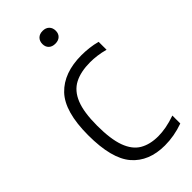

<svg xmlns="http://www.w3.org/2000/svg" viewBox="-240 -808 873 873"><g transform="rotate(-45 196.5 -371.0)"><path d="M259.5 9.5Q157 9.5 101.2 -55Q45.5 -119.5 45.5 -270.5Q45.5 -422 106.5 -485.8Q167.5 -549.5 281.5 -549.5Q305 -549.5 330.5 -546.5Q356 -543.5 379.5 -537V-486Q354.5 -493 330.8 -496Q307 -499 287.5 -499Q226 -499 185.5 -478Q145 -457 125 -407.5Q105 -358 105 -272.5Q105 -185.5 123.5 -135Q142 -84.5 178.2 -63Q214.5 -41.5 268 -41.5Q291.5 -41.5 319 -46.5Q346.5 -51.5 379.5 -63V-12Q320 9.5 259.5 9.5ZM234.5 -670Q214.5 -670 203 -681Q191.5 -692 191.5 -710.5Q191.5 -729.5 203 -741Q214.5 -752.5 234.5 -752.5Q254.5 -752.5 266 -741Q277.5 -729.5 277.5 -710.5Q277.5 -692 266 -681Q254.5 -670 234.5 -670Z"/></g></svg>

Font: Encode Sans Semi Condensed Light
Style: Regular
Weight: 300
Width: 4
Designer: Multiple Designers
Foundry: Impallari Type
Version: Version 3.000; ttfautohint (v1.8.3) -l 8 -r 50 -G 200 -x 14 